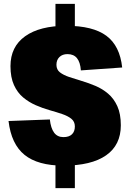

<svg xmlns="http://www.w3.org/2000/svg" viewBox="-20 -845 674 990"><path d="M266 -47H366V125H266ZM266 -825H366V-649H266ZM307 9Q175 9 106.5 -46.5Q38 -102 24 -221L237 -229Q242 -184 259 -161Q276 -138 307 -138Q336 -138 351 -152.5Q366 -167 366 -193Q366 -218 348 -232.5Q330 -247 300.5 -257Q271 -267 235.5 -277Q200 -287 164.5 -302.5Q129 -318 99.5 -342.5Q70 -367 52 -406.5Q34 -446 34 -504Q34 -604 109.5 -658Q185 -712 322 -712Q459 -712 528.5 -660.5Q598 -609 610 -497L397 -482Q394 -524 377 -545Q360 -566 328 -566Q302 -566 286.5 -551Q271 -536 271 -511Q271 -486 289 -472Q307 -458 336.5 -448Q366 -438 401.5 -427.5Q437 -417 472.5 -402Q508 -387 537.5 -362Q567 -337 585 -297.5Q603 -258 603 -199Q603 -97 527 -44Q451 9 307 9Z"/></svg>

Font: Pathway Extreme Condensed Black
Style: Regular
Weight: 900
Width: 3
Version: Version 1.001;gftools[0.9.26]